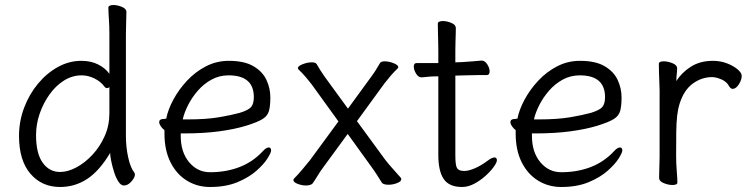

<svg xmlns="http://www.w3.org/2000/svg" viewBox="-20 -729 2991 767"><path d="M417 -593Q417 -624 415 -653Q413 -682 413 -699Q413 -704 419 -706.5Q425 -709 433 -709Q449 -709 467 -701.5Q485 -694 485 -681Q485 -669 484 -643.5Q483 -618 483 -592V-185Q483 -142 492 -100.5Q501 -59 517 -39Q519 -35 519 -32Q519 -20 505 -4Q491 12 475 12Q463 12 453 -3.5Q443 -19 436 -41Q429 -63 424.5 -84.5Q420 -106 420 -118Q377 -46 328 -14Q279 18 220 18Q147 18 101.5 -35Q56 -88 56 -186Q56 -245 76.5 -299Q97 -353 132 -395Q167 -437 211.5 -461.5Q256 -486 305 -486Q343 -486 372 -471.5Q401 -457 417 -434ZM417 -381Q413 -377 407 -377Q402 -377 398 -382Q383 -403 357.5 -415.5Q332 -428 306 -428Q269 -428 236 -407.5Q203 -387 178 -352Q153 -317 138.5 -275Q124 -233 124 -189Q124 -116 150.5 -79Q177 -42 220 -42Q251 -42 285.5 -60.5Q320 -79 350 -111.5Q380 -144 398.5 -186Q417 -228 417 -276Z M702 -196V-186Q702 -121 735.5 -81Q769 -41 819 -41Q883 -41 936.5 -61.5Q990 -82 1030 -125Q1037 -133 1043 -136.5Q1049 -140 1053 -140Q1063 -140 1063 -128Q1063 -119 1048.5 -96Q1034 -73 1004 -46.5Q974 -20 928 -1Q882 18 819 18Q768 18 726.5 -7.5Q685 -33 661 -81Q637 -129 637 -195V-209Q628 -216 622 -225Q616 -234 616 -241Q616 -254 635 -254Q636 -254 637 -254L642 -255Q644 -255 644 -255Q651 -291 672.5 -331Q694 -371 727 -406.5Q760 -442 802.5 -464Q845 -486 894 -486Q956 -486 992.5 -464.5Q1029 -443 1044.5 -409.5Q1060 -376 1060 -340Q1060 -306 1054.5 -286Q1049 -266 1029 -253.5Q1009 -241 964 -227Q919 -213 856.5 -204.5Q794 -196 715 -196ZM730 -252Q804 -252 854 -260.5Q904 -269 937 -278Q973 -289 983.5 -302Q994 -315 994 -341Q994 -428 893 -428Q856 -428 825 -411Q794 -394 770.5 -367Q747 -340 731.5 -309.5Q716 -279 710 -252Z M1369 -194 1268 -56Q1259 -44 1248.5 -26.5Q1238 -9 1230 2Q1227 7 1219.5 9.5Q1212 12 1203 12Q1186 12 1169 5.5Q1152 -1 1152 -10Q1152 -13 1156 -17Q1171 -32 1188.5 -53Q1206 -74 1219 -90L1332 -244L1225 -392Q1216 -404 1202 -420.5Q1188 -437 1173 -451Q1170 -454 1170 -457Q1170 -465 1189 -472.5Q1208 -480 1225 -480Q1241 -480 1245 -473Q1250 -464 1259 -449.5Q1268 -435 1276 -424L1370 -295L1467 -428Q1476 -440 1484.5 -454.5Q1493 -469 1498 -477Q1502 -484 1517 -484Q1534 -484 1552.5 -476.5Q1571 -469 1571 -461Q1571 -458 1568 -455Q1553 -441 1540 -425.5Q1527 -410 1516 -396L1406 -245L1518 -92Q1530 -76 1549 -55Q1568 -34 1581 -19Q1583 -17 1583 -13Q1583 -4 1566 2.5Q1549 9 1532 9Q1523 9 1515.5 7Q1508 5 1505 0Q1498 -11 1487 -28.5Q1476 -46 1467 -58Z M1731 -424H1726Q1704 -424 1692 -422.5Q1680 -421 1665 -420H1664Q1651 -420 1642 -435Q1633 -450 1633 -463Q1633 -477 1644 -477H1731V-528Q1731 -538 1730.5 -559Q1730 -580 1729.5 -602Q1729 -624 1729 -635Q1729 -640 1735 -642.5Q1741 -645 1749 -645Q1765 -645 1783 -637.5Q1801 -630 1801 -617Q1801 -609 1800.5 -592.5Q1800 -576 1799.5 -558Q1799 -540 1799 -528V-480L1827 -481Q1845 -482 1869 -484Q1893 -486 1903 -487H1904Q1917 -487 1926.5 -472Q1936 -457 1936 -444Q1936 -429 1924 -429Q1914 -429 1886 -429Q1858 -429 1838 -428L1799 -427V-108Q1799 -68 1806 -57Q1813 -46 1835 -46Q1852 -46 1877.5 -57Q1903 -68 1928 -87Q1945 -100 1955 -100Q1965 -100 1965 -89Q1965 -80 1952.5 -62.5Q1940 -45 1919.5 -26.5Q1899 -8 1874.5 5Q1850 18 1826 18Q1774 18 1752.5 -14Q1731 -46 1731 -110Z M2105 -196V-186Q2105 -121 2138.5 -81Q2172 -41 2222 -41Q2286 -41 2339.5 -61.5Q2393 -82 2433 -125Q2440 -133 2446 -136.5Q2452 -140 2456 -140Q2466 -140 2466 -128Q2466 -119 2451.5 -96Q2437 -73 2407 -46.5Q2377 -20 2331 -1Q2285 18 2222 18Q2171 18 2129.5 -7.5Q2088 -33 2064 -81Q2040 -129 2040 -195V-209Q2031 -216 2025 -225Q2019 -234 2019 -241Q2019 -254 2038 -254Q2039 -254 2040 -254L2045 -255Q2047 -255 2047 -255Q2054 -291 2075.5 -331Q2097 -371 2130 -406.5Q2163 -442 2205.5 -464Q2248 -486 2297 -486Q2359 -486 2395.5 -464.5Q2432 -443 2447.5 -409.5Q2463 -376 2463 -340Q2463 -306 2457.5 -286Q2452 -266 2432 -253.5Q2412 -241 2367 -227Q2322 -213 2259.5 -204.5Q2197 -196 2118 -196ZM2133 -252Q2207 -252 2257 -260.5Q2307 -269 2340 -278Q2376 -289 2386.5 -302Q2397 -315 2397 -341Q2397 -428 2296 -428Q2259 -428 2228 -411Q2197 -394 2173.5 -367Q2150 -340 2134.5 -309.5Q2119 -279 2113 -252Z M2615 -367Q2615 -377 2614 -398Q2613 -419 2612.5 -441Q2612 -463 2612 -474Q2612 -484 2632 -484Q2648 -484 2666.5 -476.5Q2685 -469 2685 -456Q2685 -446 2683.5 -434Q2682 -422 2682 -405Q2702 -438 2739 -462Q2776 -486 2828 -486Q2858 -486 2884 -476Q2910 -466 2926.5 -452Q2943 -438 2943 -426Q2943 -410 2931.5 -392Q2920 -374 2907 -374Q2899 -374 2893 -384Q2883 -403 2861.5 -412Q2840 -421 2825 -421Q2783 -421 2747.5 -395Q2712 -369 2695 -315Q2688 -293 2685 -266Q2682 -239 2681.5 -201Q2681 -163 2681 -106Q2681 -75 2683.5 -46Q2686 -17 2686 0Q2686 10 2666 10Q2650 10 2631.5 2.5Q2613 -5 2613 -18Q2613 -26 2613.5 -44.5Q2614 -63 2614.5 -81Q2615 -99 2615 -106Z"/></svg>

Font: Klee One SemiBold
Style: Regular
Weight: 600
Designer: Fontworks Inc.
Foundry: Fontworks Inc.
Version: Version 1.00;January 12, 2022;FontCreator 13.0.0.2683 64-bit